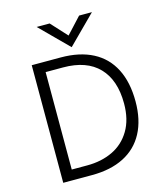

<svg xmlns="http://www.w3.org/2000/svg" viewBox="-128 -990 942 1088"><g transform="rotate(-15 343.0 -446.0)"><path d="M106.9 -689.9H276.9Q387.2 -689.9 464.6 -649.7Q542 -609.4 582 -531Q622.1 -452.6 622.1 -339.8Q622.1 -231.4 581.5 -155.3Q541 -79.1 463.4 -39.6Q385.7 0 275.9 0H106.9ZM264.2 -60.1Q347.7 -60.1 413.6 -91.6Q479.5 -123 517.8 -187.3Q556.2 -251.5 556.2 -345.2Q556.2 -482.9 484.4 -557.4Q412.6 -631.8 274.9 -631.8H172.9V-60.1ZM352.1 -730 189.9 -892.1H266.1L352.1 -798.3L439 -892.1H514.2Z"/></g></svg>

Font: Acari Sans Light
Style: Regular
Weight: 300
Designer: Alfredo Marco Pradil and Stefan Peev
Foundry: Hanken Design Co.
Version: Version 1.045;January 11, 2019;FontCreator 11.5.0.2425 64-bi